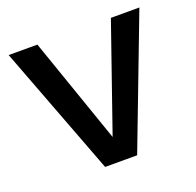

<svg xmlns="http://www.w3.org/2000/svg" viewBox="-102 -659 781 766"><g transform="rotate(-20 288.0 -275.5)"><path d="M132 -551 288 -102 444 -551H565L355 0H219L10 -551Z"/></g></svg>

Font: Poppins Medium
Style: Regular
Weight: 500
Designer: Ninad Kale (Devanagari), Jonny Pinhorn (Latin)
Version: Version 5.002